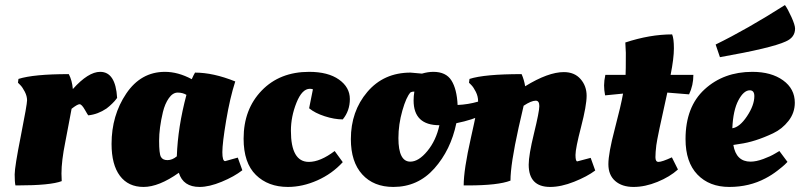

<svg xmlns="http://www.w3.org/2000/svg" viewBox="-20 -727 3163 759"><path d="M49 6H41Q38 -8 38 -37.5Q38 -67 62.5 -190.5Q87 -314 87 -330.5Q87 -347 78 -364.5Q69 -382 60 -391L51 -400L53 -415Q113 -434 252 -434Q265 -409 268 -375Q329 -443 376 -443Q437 -443 443 -340Q441 -338 438 -333.5Q435 -329 424 -318Q413 -307 401 -298Q367 -275 329 -271Q328 -271 315.5 -293Q303 -315 294.5 -315Q286 -315 263 -297Q260 -279 251.5 -236Q243 -193 238 -165Q223 -91 223 -41L224 -11Q180 6 49 6Z M870 -90 920 -104 938 -54Q906 -29 856.5 -8.5Q807 12 769 12Q704 12 687 -44Q608 12 547.5 12Q487 12 454 -32Q421 -76 421 -158Q421 -271 479 -357Q537 -443 632 -443Q684 -443 738 -414Q746 -432 751 -440Q823 -440 910 -405Q889 -340 874 -250.5Q859 -161 859 -125.5Q859 -90 870 -90ZM679 -109Q683 -225 717 -352Q702 -361 682.5 -361Q663 -361 647.5 -339Q632 -317 624 -284Q609 -221 609 -170.5Q609 -120 616 -107Q623 -94 642 -94Q661 -94 679 -109Z M1205 -376Q1174 -376 1152 -321Q1130 -266 1130 -210Q1130 -87 1201 -87Q1246 -87 1303 -130L1335 -86Q1293 -40 1234.5 -14Q1176 12 1118 12Q1040 12 991.5 -35.5Q943 -83 943 -179Q943 -295 1014.5 -369Q1086 -443 1202 -443Q1277 -443 1320 -412.5Q1363 -382 1363 -335.5Q1363 -289 1335 -255Q1302 -255 1263.5 -267.5Q1225 -280 1202 -299L1217 -374Q1211 -376 1205 -376Z M1535 12Q1457 12 1412 -37.5Q1367 -87 1367 -177Q1367 -287 1432 -363.5Q1497 -440 1603 -440L1648 -436Q1672 -443 1693 -443Q1743 -443 1764.5 -409Q1786 -375 1789 -312Q1831 -314 1869 -325L1883 -329Q1890 -322 1893 -287L1894 -276Q1849 -253 1784 -240Q1762 -134 1697 -61Q1632 12 1535 12ZM1555 -181Q1555 -88 1602 -88Q1635 -88 1669.5 -130Q1704 -172 1717 -232Q1615 -232 1615 -330Q1615 -347 1618 -365Q1608 -365 1603 -362Q1586 -344 1570.5 -289.5Q1555 -235 1555 -181Z M1830 6H1813Q1813 -56 1841.5 -182Q1870 -308 1870 -327Q1870 -346 1861 -364Q1852 -382 1843 -391L1834 -400L1836 -415Q1895 -434 2042 -434Q2052 -411 2056 -386Q2147 -442 2209 -442Q2251 -442 2275 -414.5Q2299 -387 2299 -348.5Q2299 -310 2277 -225Q2255 -140 2255 -114.5Q2255 -89 2262 -89L2315 -103L2333 -53Q2301 -29 2249.5 -8.5Q2198 12 2155 12Q2070 12 2070 -76Q2070 -114 2091 -200Q2112 -286 2112 -307.5Q2112 -329 2098 -329Q2080 -329 2050 -309Q2046 -291 2030 -222Q1998 -77 1998 -13Q1949 6 1830 6Z M2704 -354 2618 -361Q2578 -182 2574.5 -153Q2571 -124 2571 -105.5Q2571 -87 2583 -87Q2597 -87 2636 -105L2660 -57Q2628 -28 2579 -8Q2530 12 2484.5 12Q2439 12 2412 -11.5Q2385 -35 2385 -78Q2385 -121 2410 -216Q2435 -311 2443 -357Q2419 -355 2372 -350Q2368 -371 2368 -389.5Q2368 -408 2373 -431H2453Q2454 -444 2454 -518L2452 -559Q2549 -591 2637 -591Q2644 -575 2644 -535.5Q2644 -496 2631 -431H2721Q2721 -390 2704 -354Z M2690 -177Q2690 -305 2765.5 -374Q2841 -443 2954 -443Q3029 -443 3075.5 -409.5Q3122 -376 3122 -321Q3122 -281 3097 -249Q3072 -217 3036 -200Q2964 -166 2904 -158L2879 -154Q2890 -88 2947 -88Q2969 -88 2997.5 -98.5Q3026 -109 3044 -120L3061 -130L3093 -87Q3093 -87 3082 -76Q3076 -70 3053.5 -52.5Q3031 -35 3006 -22Q2942 12 2863 12Q2784 12 2737 -37Q2690 -86 2690 -177ZM2962 -347Q2962 -370 2944 -370Q2920 -370 2899 -330.5Q2878 -291 2875 -220Q2904 -224 2933 -267.5Q2962 -311 2962 -347ZM3123 -614Q3123 -579 3086 -563Q3030 -537 2826 -501L2809 -551Q2932 -611 3083 -707Q3094 -692 3108.5 -660Q3123 -628 3123 -614Z"/></svg>

Font: Oleo Script Swash Caps
Style: Bold
Weight: 700
Designer: Soytutype
Foundry: Soytutype
Version: Version 1.002